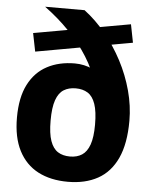

<svg xmlns="http://www.w3.org/2000/svg" viewBox="-56 -854 714 912"><g transform="rotate(5 301.0 -398.5)"><path d="M301.5 11Q219 11 159.2 -20.2Q99.5 -51.5 67 -114.5Q34.5 -177.5 34.5 -272Q34.5 -368 66.2 -430Q98 -492 154.8 -522Q211.5 -552 286.5 -552Q331 -552 371.8 -533.5Q412.5 -515 439 -470.5L387 -467.5Q369 -529.5 331.2 -589.8Q293.5 -650 240.2 -705.2Q187 -760.5 122 -808H310Q364.5 -767 411.5 -709.8Q458.5 -652.5 493.8 -585.5Q529 -518.5 548.5 -446.2Q568 -374 568 -303Q568 -194 536 -124.5Q504 -55 444.2 -22Q384.5 11 301.5 11ZM301.5 -109.5Q335 -109.5 358.5 -124.8Q382 -140 394.5 -175.2Q407 -210.5 407 -270.5Q407 -333 394.5 -369Q382 -405 358.2 -419.8Q334.5 -434.5 301 -434.5Q267.5 -434.5 243.8 -419.8Q220 -405 207.5 -369.5Q195 -334 195 -272Q195 -210 207.5 -174.8Q220 -139.5 243.5 -124.5Q267 -109.5 301.5 -109.5ZM93.5 -591.5 76 -678.5 535.5 -760.5 552.5 -674Z"/></g></svg>

Font: Encode Sans Condensed Thin
Style: Bold
Weight: 700
Version: Version 3.002